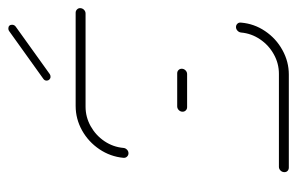

<svg xmlns="http://www.w3.org/2000/svg" viewBox="-148 -574 722 467"><g transform="rotate(-90 213.5 -341.0)"><path d="M380.7 -128.5Q385.6 -128.5 388.9 -125Q392.2 -121.5 391.5 -116.3Q388.9 -84.4 370.9 -57.8Q353 -31.1 324.8 -15.6Q296.7 0 265.2 0H38.9Q34.1 0 30.9 -3Q27.8 -5.9 27.8 -10.7Q27.8 -16.3 31.7 -20.2Q35.6 -24.1 40.7 -24.1H267Q292.2 -24.1 314.4 -36.5Q336.7 -48.9 350.9 -70Q365.2 -91.1 367.4 -116.3Q368.1 -121.5 372 -125Q375.9 -128.5 380.7 -128.5ZM279.3 -260.4Q279.3 -255.2 275.4 -251.3Q271.5 -247.4 266.3 -247.4H185.9Q181.1 -247.4 178 -250.6Q174.8 -253.7 174.8 -258.5Q174.8 -263.7 178.7 -267.6Q182.6 -271.5 187.8 -271.5H268.1Q273 -271.5 276.1 -268.3Q279.3 -265.2 279.3 -260.4ZM73.7 -390Q68.9 -390 65.6 -393.5Q62.2 -397 62.6 -402.2Q65.6 -434.1 83.5 -460.7Q101.5 -487.4 129.4 -503Q157.4 -518.5 188.9 -518.5H415.6Q420 -518.5 423.3 -515.4Q426.7 -512.2 426.7 -507.8Q426.7 -502.2 422.8 -498.3Q418.9 -494.4 413.7 -494.4H187Q161.9 -494.4 139.6 -482Q117.4 -469.6 103.1 -448.5Q88.9 -427.4 86.7 -402.2Q86.3 -397.4 82.6 -393.7Q78.9 -390 73.7 -390ZM259.6 -579.6Q255.9 -579.6 253.1 -582.4Q250.4 -585.2 250.4 -588.9Q250.4 -594.4 255.2 -597.4L371.1 -680.4Q373.3 -682.2 377.4 -682.2Q381.5 -682.2 383.9 -679.8Q386.3 -677.4 386.3 -673.3Q386.3 -667.8 381.9 -664.4L266.3 -581.5Q263.7 -579.6 259.6 -579.6Z"/></g></svg>

Font: 26F Galaxy Sans Thin
Style: Italic
Weight: 100
Italic angle: -4.99998°
Designer: C₂₉H₂₅N₃O₅
Version: Version 1.200